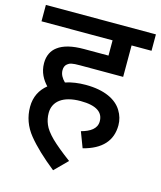

<svg xmlns="http://www.w3.org/2000/svg" viewBox="-115 -705 787 939"><g transform="rotate(15 278.5 -236.0)"><path d="M355 8.8C448.2 -15.1 495.1 -66.4 495.1 -145C495.1 -170.4 488.3 -194.8 474.1 -217.8C446.3 -263.7 385.7 -294.9 290 -294.9C253.4 -294.9 219.2 -290 188 -279.8C171.9 -295.9 161.1 -313.5 161.1 -335C161.1 -349.1 165.5 -359.9 174.8 -367.2C186 -376.5 198.2 -379.9 237.8 -379.9H456.1V-539.1H557.1V-622.1H0V-539.1H359.9V-461.9H235.8C176.8 -461.9 132.8 -451.2 104 -429.2C80.1 -411.6 64.9 -383.8 64.9 -345.2C64.9 -298.3 85.9 -264.2 109.9 -238.8C75.2 -210.9 54.2 -171.9 54.2 -121.1C54.2 -69.8 70.8 -23.4 104 17.6C137.2 58.6 183.6 102.5 243.2 149.9L307.1 85.9C263.2 53.2 230 25.9 207 3.4C184.1 -19.5 168.9 -40 161.6 -58.1C153.8 -76.2 149.9 -95.2 149.9 -115.2C149.9 -173.8 196.8 -211.9 286.1 -211.9C367.7 -211.9 401.9 -185.1 401.9 -140.1C401.9 -102.5 370.1 -82 325.2 -69.8Z"/></g></svg>

Font: Noto Reveo Sans
Style: Regular
Weight: 500
Designer: Monotype Design Team
Foundry: Monotype Imaging Inc.
Version: Version 2.007